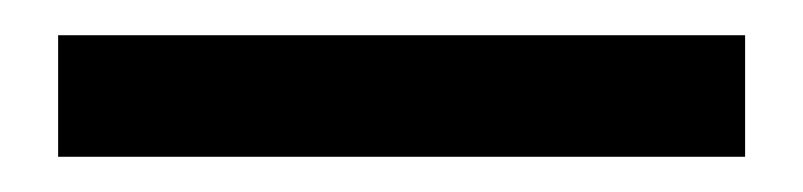

<svg xmlns="http://www.w3.org/2000/svg" viewBox="-20 -20 456 109"><path d="M13 69V0H403V69Z"/></svg>

Font: Nunito Sans 7pt Condensed SemiBold
Style: Regular
Weight: 600
Width: 3
Designer: Vernon Adams
Foundry: Vernon Adams
Version: Version 3.101;gftools[0.9.27]